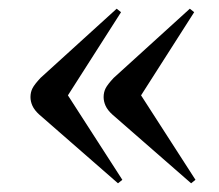

<svg xmlns="http://www.w3.org/2000/svg" viewBox="-20 -486 504 441"><path d="M419 -65 238 -223Q227 -233 222.5 -243Q218 -253 218 -263Q218 -274 222.5 -283Q227 -292 241 -307L416 -466L426 -458L304 -267L429 -73ZM251 -65 70 -223Q59 -233 54.5 -243Q50 -253 50 -263Q50 -274 54.5 -283Q59 -292 73 -307L248 -466L258 -458L136 -267L261 -73Z"/></svg>

Font: Display Regular
Style: Regular
Weight: 400
Designer: Latin by Veronika Burian and Jose Scaglione. Greek by Irene Vlachou. Cyrillic by Vera Evstafieva.
Foundry: TypeTogether
Version: Version 3.002